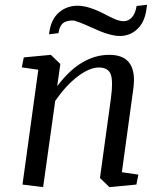

<svg xmlns="http://www.w3.org/2000/svg" viewBox="-20 -769 665 800"><path d="M218.3 -409.7Q315.9 -540.5 435.5 -540.5Q554.7 -540.5 535.6 -399.9L487.8 -51.3L556.6 -41.5L548.3 0L436 10.7L396.5 -27.3L441.9 -356.9Q451.7 -428.7 441.9 -458Q432.1 -487.3 392.6 -487.8Q353.5 -487.8 304.7 -451.2Q255.9 -414.6 210 -348.6L159.7 10.7L73.7 0L139.6 -478.5L70.8 -488.3L79.1 -529.8L191.9 -540.5L231.4 -502.4ZM495.6 -680.7Q514.6 -680.7 529.3 -696.3Q543.9 -711.9 549.3 -744.1L592.8 -749L589.4 -726.1Q582 -675.8 551.8 -647.5Q521.5 -619.1 479.5 -619.1Q437.5 -619.1 368.2 -651.4Q298.3 -683.6 283.2 -683.6Q255.9 -683.6 241.7 -671.9Q228 -660.2 223.6 -630.9L184.1 -626L186 -638.2Q194.3 -690.4 226.6 -717.8Q258.8 -745.1 303.2 -745.1Q347.7 -745.1 410.6 -712.9Q434.6 -700.2 456.1 -690.4Q477.5 -680.7 495.6 -680.7Z"/></svg>

Font: NoticiaText-Italic
Style: Italic
Weight: 400
Italic angle: -8°
Designer: JM Sole
Foundry: JM Sole
Version: Version 1.003